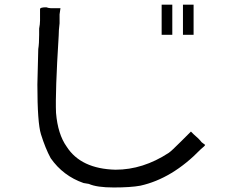

<svg xmlns="http://www.w3.org/2000/svg" viewBox="-20 -786 1040 845"><path d="M183.6 -753.9Q195.3 -750 203.1 -750Q218.8 -750 226.6 -750H246.1L242.2 -722.7V-718.8V-710.9Q242.2 -695.3 242.2 -683.6Q238.3 -652.3 238.3 -628.9Q222.7 -378.9 226.6 -289.1Q234.4 -195.3 273.4 -140.6Q335.9 -43 488.3 -39.1Q609.4 -39.1 722.7 -113.3Q734.4 -121.1 777.3 -164.1L820.3 -207L832 -195.3Q855.5 -175.8 867.2 -160.2Q882.8 -148.4 882.8 -148.4Q882.8 -144.5 863.3 -128.9Q738.3 0 597.7 31.2Q554.7 39.1 480.5 39.1Q406.2 39.1 371.1 23.4Q371.1 23.4 347.7 19.5Q257.8 -11.7 203.1 -89.8Q179.7 -132.8 160.2 -195.3Q144.5 -246.1 144.5 -414.1Q148.4 -546.9 148.4 -570.3Q152.3 -593.8 152.3 -632.8V-644.5V-660.2Q156.2 -679.7 156.2 -695.3Q156.2 -742.2 156.2 -746.1Q156.2 -753.9 183.6 -753.9ZM785.2 -765.6H832V-632.8H785.2ZM691.4 -765.6H738.3V-632.8H691.4Z"/></svg>

Font: 和音 by 宁静之雨，公众号njzyshare
Style: Regular
Weight: 400
Designer: Steve Matteson
Foundry: Ascender Corporation
Version: Version 6.00;June 8, 2018;FontCreator 11.0.0.2388 32-bit